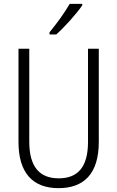

<svg xmlns="http://www.w3.org/2000/svg" viewBox="-20 -967 609 997"><path d="M407 -939V-947H342C315 -900 277 -848 237 -799V-788H272C315 -826 377 -895 407 -939ZM493 -230V-714H437V-230C437 -96 381 -41 285 -41C187 -41 132 -99 132 -231V-714H76V-230C76 -69 150 10 284 10C414 10 493 -63 493 -230Z"/></svg>

Font: Noto Sans Devanagari Condensed Light
Style: Regular
Weight: 300
Width: 3
Designer: Jelle Bosma - Monotype Design Team
Foundry: Monotype Imaging Inc.
Version: Version 2.004